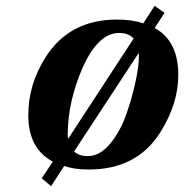

<svg xmlns="http://www.w3.org/2000/svg" viewBox="-20 -569 631 658"><path d="M77 -174Q77 -279 135 -371Q217 -502 381 -502Q433 -502 471 -489L510 -549L544 -525L510 -473Q591 -429 591 -312Q591 -213 529 -115Q449 12 284 12Q236 12 200 0L155 69L123 42L161 -15Q77 -60 77 -174ZM212 -107Q212 -96 214 -94L438 -437Q421 -456 388 -456Q317 -456 264 -339Q212 -220 212 -107ZM234 -50Q250 -34 281 -34Q322 -34 357 -76Q392 -118 412.5 -176.5Q433 -235 444.5 -289Q456 -343 456 -374Q456 -384 455 -387Z"/></svg>

Font: Lingua Franca
Style: Bold Italic
Weight: 700
Italic angle: -13°
Version: Version 1.19